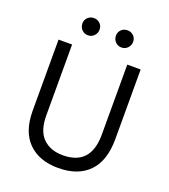

<svg xmlns="http://www.w3.org/2000/svg" viewBox="-155 -972 961 1092"><g transform="rotate(20 325.5 -425.5)"><path d="M574 -256Q574 -124 508.5 -57Q443 10 324 10Q208 10 142.5 -55.5Q77 -121 77 -247V-677H159V-248Q159 -155 203.5 -111Q248 -67 324 -67Q493 -67 493 -253V-677H574ZM465 -846.5Q480 -832 480 -810Q480 -788 465 -772.5Q450 -757 428 -757Q406 -757 391 -772.5Q376 -788 376 -810Q376 -832 391 -846.5Q406 -861 428 -861Q450 -861 465 -846.5ZM262 -846.5Q277 -832 277 -810Q277 -788 262 -772.5Q247 -757 225 -757Q203 -757 188 -772.5Q173 -788 173 -810Q173 -832 188 -846.5Q203 -861 225 -861Q247 -861 262 -846.5Z"/></g></svg>

Font: Hind Siliguri Fixed
Style: Regular
Weight: 400
Designer: Jyotish Sonowal
Foundry: Indian Type Foundry
Version: Version 1.001;October 28, 2021;FontCreator 12.0.0.2565 64-bi